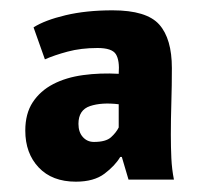

<svg xmlns="http://www.w3.org/2000/svg" viewBox="-20 -728 387 372"><path d="M45 -675Q67 -689 107 -698.5Q147 -708 198 -708Q264 -708 288.5 -680.5Q313 -653 313 -596Q313 -562 312 -529.5Q311 -497 311 -467Q311 -443 312 -421.5Q313 -400 317 -380H229L216 -424H213Q203 -407 182.5 -391.5Q162 -376 127 -376Q81 -376 55 -403.5Q29 -431 29 -475Q29 -508 43.5 -530Q58 -552 83 -565Q108 -578 141 -582.5Q174 -587 210 -585Q212 -611 204.5 -623Q197 -635 169 -635Q137 -635 111 -628Q85 -621 67 -613ZM210 -526Q177 -530 154.5 -522.5Q132 -515 132 -488Q132 -472 140.5 -462.5Q149 -453 162 -453Q185 -453 195 -462Q205 -471 210 -481Z"/></svg>

Font: PT Sans Narrow
Style: Bold
Weight: 700
Width: 3
Designer: A.Korolkova, O.Umpeleva, V.Yefimov
Foundry: ParaType Ltd
Version: Version 2.003W OFL